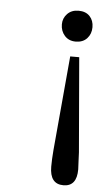

<svg xmlns="http://www.w3.org/2000/svg" viewBox="-51 -515 384 743"><g transform="rotate(5 141.5 -143.0)"><path d="M242 -303 273 64Q273 77 274.5 99Q276 121 276 130Q276 196 224 196Q171 196 171 128Q171 100 174 64L207 -303ZM164 -424Q164 -448 180.5 -465Q197 -482 224 -482Q252 -482 267.5 -465.5Q283 -449 283 -423Q283 -397 267 -379.5Q251 -362 223 -362Q196 -362 180 -380Q164 -398 164 -424Z"/></g></svg>

Font: myMathFont
Style: Regular
Weight: 400
Designer: Ross Mills, John Hudson & Paul Hanslow, Tiro Typeworks Ltd; with prior portions MicroPress Inc., and Coen Hoffman. Math 
Foundry: Tiro Typeworks Ltd
Version: Version 2.13 b171